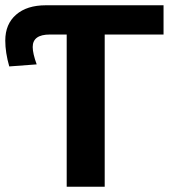

<svg xmlns="http://www.w3.org/2000/svg" viewBox="-20 -708 651 728"><path d="M232.9 -577.1H168.9Q104 -577.1 104 -529.8Q104 -505.4 119.1 -463.9L15.1 -456.1Q0 -508.8 0 -554.2Q0 -616.7 41 -652.3Q82 -688 153.8 -688H600.1V-577.1H377V0H232.9Z"/></svg>

Font: Libra Sans Modern
Style: Bold
Weight: 700
Foundry: Stefan Peev, Context Ltd
Version: Version 1.000